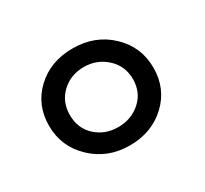

<svg xmlns="http://www.w3.org/2000/svg" viewBox="-75 -586 534 501"><g transform="rotate(-30 192.0 -335.0)"><path d="M299.5 -438.8Q344.8 -395.9 344.8 -332.9Q344.8 -270 300.8 -228.8Q256.8 -187.6 190.6 -187.6Q124.4 -187.6 78.6 -231Q32.9 -274.5 32.9 -337.2Q32.9 -399.9 76.3 -440.8Q119.8 -481.8 187.1 -481.8Q254.3 -481.8 299.5 -438.8ZM255.8 -269.2Q283.6 -294.2 283.6 -333.9Q283.6 -373.6 255.3 -399.4Q227 -425.2 187.8 -425.2Q148.6 -425.2 121.3 -399.9Q94 -374.6 94 -334.4Q94 -294.2 121.3 -269.2Q148.6 -244.2 188.3 -244.2Q228 -244.2 255.8 -269.2Z"/></g></svg>

Font: KhulaRegular
Style: Regular
Weight: 400
Designer: Erin McLaughlin, Steve Matteson
Version: Version 1.001;PS 1.0;hotconv 1.0.72;makeotf.lib2.5.5900; ttf